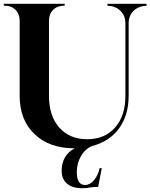

<svg xmlns="http://www.w3.org/2000/svg" viewBox="-25 -770 795 1015"><path d="M368 14Q236 14 157.5 -61Q79 -136 79 -263V-660Q79 -696 57 -718Q35 -740 -1 -740H-5V-750H317V-740H314Q278 -740 256 -718Q234 -696 234 -660V-263Q234 -157 288.5 -95.5Q343 -34 436 -34Q529 -34 583.5 -96Q638 -158 638 -263V-645Q638 -687 612 -712.5Q586 -738 543 -740V-750H750V-740Q707 -738 681 -712.5Q655 -687 655 -645V-263Q655 -161 604.5 -91.5Q554 -22 462 2Q426 16 403.5 54.5Q381 93 381 140Q381 208 425 208Q450 208 471.5 183Q493 158 502 119H513L494 218Q468 218 451 221Q436 225 410 225Q358 225 329.5 201Q301 177 301 133Q301 51 370 14Z"/></svg>

Font: Gloock
Style: Regular
Weight: 400
Designer: Duarte Pinto
Foundry: Duarte Pinto
Version: Version 1.000